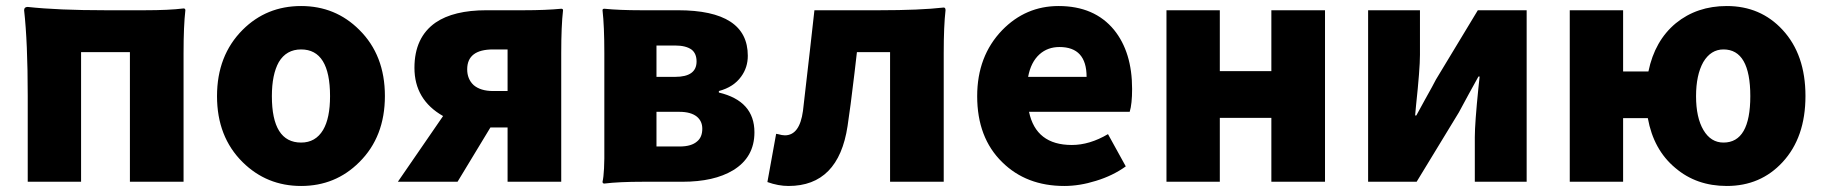

<svg xmlns="http://www.w3.org/2000/svg" viewBox="-20 -603 6049 637"><path d="M72 0V-285Q72 -463 60 -569Q60 -580 72 -580Q173 -569 330 -569H460Q541 -569 589 -575Q595 -575 595 -569Q589 -517 589 -427V-284V0H411V-430H249V0Z M979 14Q865 14 785 -65Q700 -149 700 -284Q700 -419 785 -504Q864 -583 979 -583Q1093 -583 1172 -504Q1257 -420 1257 -284.5Q1257 -149 1172 -65Q1093 14 979 14ZM979 -130Q1027 -130 1052 -172Q1075 -211 1075 -284Q1075 -439 979 -439Q930 -439 905 -397Q882 -356 882 -284Q882 -130 979 -130Z M1300 0 1450 -218Q1355 -272 1355 -378Q1355 -479 1425 -528Q1485 -569 1594 -569H1718Q1790 -569 1842 -574Q1848 -574 1848 -569Q1842 -517 1842 -427V-284V0H1664V-180H1607L1498 0ZM1616 -301H1664V-439H1616Q1530 -439 1530 -373Q1530 -341 1551 -321Q1574 -301 1616 -301Z M1985 6Q1979 6 1979 0Q1986 -29 1985 -118Q1985 -134 1985 -142V-284V-427Q1985 -517 1979 -569Q1979 -574 1985 -574Q2035 -569 2107 -569H2229Q2461 -569 2461 -418Q2461 -379 2439 -349Q2414 -314 2365 -301V-296Q2483 -268 2483 -164Q2483 -81 2412 -38Q2349 0 2244 0H2114Q2033 0 1985 6ZM2158 -117H2235Q2274 -117 2293 -134Q2310 -148 2310 -176Q2310 -201 2292 -216Q2272 -232 2234 -232H2158ZM2158 -348H2220Q2291 -348 2291 -399Q2291 -425 2275 -438Q2256 -452 2220 -452H2158Z M2596 14Q2562 14 2526 1L2555 -159Q2557 -159 2561 -158Q2575 -154 2584 -154Q2633 -154 2644 -235Q2652 -301 2667 -435Q2677 -525 2682 -569H2897Q3032 -569 3111 -578Q3117 -578 3117 -569Q3111 -517 3111 -427V-284V0H2933V-430H2823Q2820 -407 2815 -361Q2801 -243 2792 -185Q2762 14 2596 14Z M3511 14Q3385 14 3305 -65Q3222 -146 3222 -284Q3222 -417 3305 -503Q3383 -583 3492 -583Q3611 -583 3676 -504Q3736 -430 3736 -308Q3736 -258 3728 -232H3561H3394Q3417 -122 3536 -122Q3595 -122 3656 -158L3715 -51Q3672 -20 3616 -3Q3562 14 3511 14ZM3391 -348H3488H3585Q3585 -447 3495 -447Q3456 -447 3429 -423Q3400 -397 3391 -348Z M3850 0V-569H4027V-367H4198V-569H4376V-284V0H4198V-212H4027V0Z M4519 0V-569H4691V-421Q4691 -374 4678 -253Q4676 -231 4675 -220H4679Q4687 -235 4708 -273Q4735 -321 4744 -339L4883 -569H5045V-284V0H4873V-148Q4873 -194 4885 -312Q4888 -337 4889 -349H4885Q4876 -333 4853 -291Q4829 -246 4820 -230L4680 0Z M5709 14Q5608 14 5538 -46Q5466 -106 5447 -211H5365V0H5188V-284V-569H5365V-366H5449Q5470 -468 5540 -526Q5610 -583 5709 -583Q5821 -583 5894 -504Q5970 -422 5970 -284.5Q5970 -147 5894 -65Q5821 14 5709 14ZM5698 -130Q5787 -130 5787 -284Q5787 -439 5698 -439Q5656 -439 5631 -397Q5607 -354 5607 -284Q5607 -213 5631.5 -171.5Q5656 -130 5698 -130Z"/></svg>

Font: GenSekiGothic TW H
Style: Regular
Weight: 900
Version: Version 1.501;PS 1;hotconv 16.6.51;makeotf.lib2.5.65220